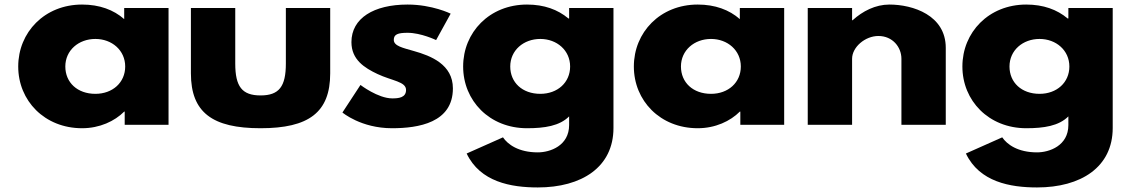

<svg xmlns="http://www.w3.org/2000/svg" viewBox="-20 -548 4935 843"><path d="M60 -256C60 -106 175.5 15 340.5 15C417.5 15 483.5 -16 525.3 -58H527.5V0H720V-513H525.3V-464C479.1 -505 416.4 -528 340.5 -528C175.5 -528 60 -406 60 -256ZM266.8 -256C266.8 -327 325.1 -377 398.8 -377C471.4 -377 529.7 -327 529.7 -256C529.7 -186 474.7 -136 398.8 -136C319.6 -136 266.8 -186 266.8 -256Z M1012.9 -513H818.2V-226C818.2 -54 912.8 15 1124 15C1335.2 15 1429.8 -54 1429.8 -226V-513H1235.1V-269C1235.1 -168 1205.4 -129 1124 -129C1042.6 -129 1012.9 -168 1012.9 -269Z M1769.5 -528C1621 -528 1523 -468 1523 -363C1523 -286 1580.2 -250 1637.5 -223C1701.2 -193 1762.8 -190 1762.8 -153C1762.8 -119 1729.8 -116 1702.3 -116C1639.7 -116 1562.7 -175 1562.7 -175L1483.5 -54C1483.5 -54 1564.8 15 1701.2 15C1816.8 15 1968.5 -9 1968.5 -160C1968.5 -265 1871.8 -303 1797 -324C1748.5 -338 1709 -346 1709 -373C1709 -397 1726.5 -404 1769.5 -404C1828.8 -404 1894.8 -372 1894.8 -372L1958.7 -488C1958.7 -488 1878.3 -528 1769.5 -528Z M2028.9 126C2088.3 251 2223.6 275 2341.3 275C2533.8 275 2673.5 186 2673.5 14V-513H2478.8V-467H2475.5C2429.3 -506 2368.8 -528 2294 -528C2129 -528 2013.5 -406 2013.5 -256C2013.5 -106 2129 15 2294 15C2371 15 2437 5 2478.8 -37V1C2478.8 92 2395.2 121 2341.3 121C2256.6 121 2209.3 86 2188.4 55ZM2220.3 -256C2220.3 -327 2278.6 -377 2352.3 -377C2424.9 -377 2483.2 -327 2483.2 -256C2483.2 -186 2428.2 -136 2352.3 -136C2273.1 -136 2220.3 -186 2220.3 -256Z M2763 -256C2763 -106 2878.5 15 3043.5 15C3120.5 15 3186.5 -16 3228.3 -58H3230.5V0H3423V-513H3228.3V-464C3182.1 -505 3119.4 -528 3043.5 -528C2878.5 -528 2763 -406 2763 -256ZM2969.8 -256C2969.8 -327 3028.1 -377 3101.8 -377C3174.4 -377 3232.7 -327 3232.7 -256C3232.7 -186 3177.7 -136 3101.8 -136C3022.6 -136 2969.8 -186 2969.8 -256Z M3526.5 0H3721.2V-290C3721.2 -341 3778.3 -390 3836.7 -390C3899.3 -390 3937.8 -341 3937.8 -290V0H4132.5V-338C4132.5 -481 3988.5 -528 3885 -528C3823.5 -528 3767.3 -499 3723.3 -459H3721.2V-513H3526.5Z M4220.9 126C4280.3 251 4415.6 275 4533.3 275C4725.8 275 4865.5 186 4865.5 14V-513H4670.8V-467H4667.5C4621.3 -506 4560.8 -528 4486 -528C4321 -528 4205.5 -406 4205.5 -256C4205.5 -106 4321 15 4486 15C4563 15 4629 5 4670.8 -37V1C4670.8 92 4587.2 121 4533.3 121C4448.6 121 4401.3 86 4380.4 55ZM4412.3 -256C4412.3 -327 4470.6 -377 4544.3 -377C4616.9 -377 4675.2 -327 4675.2 -256C4675.2 -186 4620.2 -136 4544.3 -136C4465.1 -136 4412.3 -186 4412.3 -256Z"/></svg>

Font: Hussar
Style: BdWide
Weight: 700
Foundry: Cannot Into Space Fonts
Version: Version 2.00